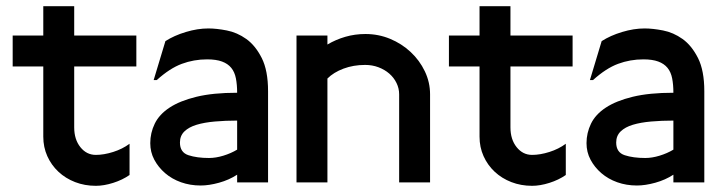

<svg xmlns="http://www.w3.org/2000/svg" viewBox="-20 -590 2339 621"><path d="M421 -375H220V-178Q220 -139 240 -114Q260 -89 290 -89Q316 -89 346 -98.5Q376 -108 399 -125V-24Q376 -8 346 1.5Q316 11 290 11Q254 11 223 -1Q192 -13 169 -34.5Q146 -56 133 -85Q120 -114 120 -148V-375H21V-475H120V-570H220V-475H421Z M747 -106V-200Q709 -200 675 -197Q641 -194 616 -186.5Q591 -179 576.5 -165Q562 -151 562 -129Q562 -97 589.5 -88Q617 -79 656 -79Q678 -79 702.5 -86.5Q727 -94 747 -106ZM847 0H747V-25Q721 -8 688.5 1Q656 10 629 10Q595 10 565.5 -0.5Q536 -11 514 -30Q492 -49 479 -73.5Q466 -98 466 -127Q466 -160 480.5 -190Q495 -220 528.5 -242Q562 -264 615.5 -277Q669 -290 747 -290Q747 -316 743 -336.5Q739 -357 728 -370.5Q717 -384 698 -391Q679 -398 650 -398Q607 -398 568 -383.5Q529 -369 487 -331H477L515 -457Q543 -475 581 -486.5Q619 -498 654 -498Q680 -498 713.5 -491.5Q747 -485 776.5 -464Q806 -443 826.5 -402.5Q847 -362 847 -295Z M1371 0H1271V-285Q1271 -304 1262.5 -321.5Q1254 -339 1239 -352Q1224 -365 1204 -372.5Q1184 -380 1161 -380Q1123 -380 1091 -368Q1059 -356 1039 -336V0H939V-475H1039V-446Q1066 -462 1097 -471Q1128 -480 1162 -480Q1204 -480 1241.5 -464.5Q1279 -449 1308 -422Q1337 -395 1354 -359.5Q1371 -324 1371 -285Z M1832 -375H1631V-178Q1631 -139 1651 -114Q1671 -89 1701 -89Q1727 -89 1757 -98.5Q1787 -108 1810 -125V-24Q1787 -8 1757 1.5Q1727 11 1701 11Q1665 11 1634 -1Q1603 -13 1580 -34.5Q1557 -56 1544 -85Q1531 -114 1531 -148V-375H1432V-475H1531V-570H1631V-475H1832Z M2158 -106V-200Q2120 -200 2086 -197Q2052 -194 2027 -186.5Q2002 -179 1987.5 -165Q1973 -151 1973 -129Q1973 -97 2000.5 -88Q2028 -79 2067 -79Q2089 -79 2113.5 -86.5Q2138 -94 2158 -106ZM2258 0H2158V-25Q2132 -8 2099.5 1Q2067 10 2040 10Q2006 10 1976.5 -0.5Q1947 -11 1925 -30Q1903 -49 1890 -73.5Q1877 -98 1877 -127Q1877 -160 1891.5 -190Q1906 -220 1939.5 -242Q1973 -264 2026.5 -277Q2080 -290 2158 -290Q2158 -316 2154 -336.5Q2150 -357 2139 -370.5Q2128 -384 2109 -391Q2090 -398 2061 -398Q2018 -398 1979 -383.5Q1940 -369 1898 -331H1888L1926 -457Q1954 -475 1992 -486.5Q2030 -498 2065 -498Q2091 -498 2124.5 -491.5Q2158 -485 2187.5 -464Q2217 -443 2237.5 -402.5Q2258 -362 2258 -295Z"/></svg>

Font: Railway
Style: Regular
Weight: 400
Version: 1.000